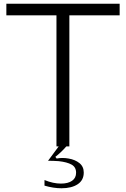

<svg xmlns="http://www.w3.org/2000/svg" viewBox="-20 -783 674 1027"><path d="M335 0Q306 33 276 56L283 65Q298 62 314 62Q331 62 347 65Q382 71 405 89.5Q428 108 428 140Q428 181 395.5 202.5Q363 224 309 224Q266 224 218 210V180Q264 199 306 199Q344 199 365.5 184Q387 169 387 141Q387 111 363 97.5Q339 84 294 79Q266 77 237 77L294 0H282V-701H14V-763H620V-701H351V0Z"/></svg>

Font: Open Sauce One Light
Style: Regular
Weight: 300
Designer: Alfredo Marco Pradil
Foundry: Creative Sauce Fz LLC
Version: Version 1.477